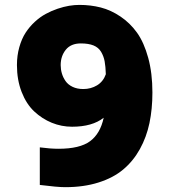

<svg xmlns="http://www.w3.org/2000/svg" viewBox="-20 -756 708 791"><path d="M307.1 -735.8Q353.5 -735.8 395.3 -725.1Q437 -714.4 476.6 -687.7Q516.1 -661.1 544.7 -621.1Q573.2 -581.1 590.6 -517.8Q607.9 -454.6 607.9 -375Q607.9 -306.6 595.7 -248.8Q583.5 -190.9 556.2 -141.6Q528.8 -92.3 487.8 -57.9Q446.8 -23.4 386 -4.2Q325.2 15.1 249 15.1Q216.3 15.1 144 5.9V-148.9Q187.5 -143.1 221.2 -143.1Q308.6 -143.1 350.8 -174.1Q393.1 -205.1 407.2 -271Q360.4 -233.9 276.9 -233.9Q233.4 -233.9 193.4 -250.2Q153.3 -266.6 120.8 -297.1Q88.4 -327.6 69.1 -377.2Q49.8 -426.8 49.8 -487.8Q49.8 -527.3 59.6 -561.8Q69.3 -596.2 85.4 -621.1Q101.6 -646 123.3 -666Q145 -686 168.5 -698.7Q191.9 -711.4 217.3 -720Q242.7 -728.5 264.9 -732.2Q287.1 -735.8 307.1 -735.8ZM323.2 -389.2Q354.5 -389.2 379.9 -404.5Q405.3 -419.9 416 -450.2Q415 -482.4 411.1 -503.4Q407.2 -524.4 396.5 -542.5Q385.7 -560.5 365.2 -568.8Q344.7 -577.1 313 -577.1Q272 -577.1 251 -551Q230 -524.9 230 -487.8Q230 -470.2 234.9 -453.6Q239.7 -437 250 -422.1Q260.3 -407.2 279.1 -398.2Q297.9 -389.2 323.2 -389.2Z"/></svg>

Font: Stilu Bold
Style: Regular
Weight: 700
Designer: Genilson Lima Santos
Foundry: Genilson Lima Santos
Version: Version 1.200;PS 001.200;hotconv 1.0.88;makeotf.lib2.5.64775